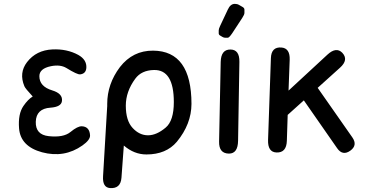

<svg xmlns="http://www.w3.org/2000/svg" viewBox="-20 -766 1878 988"><path d="M249 -300.8Q182.6 -320.8 182.6 -374Q182.6 -413.1 241.7 -425.3Q290 -435.1 321.8 -416Q377.9 -381.3 392.6 -383.3Q421.9 -386.7 424.3 -416.5Q427.2 -458.5 382.8 -483.4Q324.7 -515.1 250 -511.7Q166.5 -507.8 119.1 -446.3Q76.7 -391.1 105.5 -322.3Q109.4 -311.5 148.4 -269.5Q124 -254.9 100.6 -220.7Q72.3 -179.7 78.1 -105.5Q85.4 -12.7 196.3 17.6Q311 48.3 404.3 -17.6Q444.3 -45.9 443.4 -69.3Q440.9 -114.3 401.4 -116.2Q379.4 -117.2 342.8 -86.9Q306.6 -57.1 230.5 -65.4Q162.1 -72.8 164.1 -139.6Q166.5 -207 239.3 -211.9Q295.4 -215.8 298.8 -246.1Q303.7 -284.2 249 -300.8Z M768.1 -505.4Q663.6 -506.3 597.2 -420.9Q531.7 -334 531.7 -231Q531.7 -225.1 531.7 -219.7Q531.2 -216.3 531.2 -212.4L510.3 141.1Q506.8 198.2 545.4 201.7Q600.6 206.1 605 148.9L617.2 -17.1Q670.4 28.8 733.4 28.8Q835 28.8 890.1 -36.6Q964.8 -127.4 965.3 -231Q965.3 -503.9 768.1 -505.4ZM772 -405.8Q874.5 -408.2 874.5 -240.7Q874.5 -144.5 832.5 -109.4Q785.6 -69.8 741.7 -69.8Q697.3 -69.8 662.6 -107.4Q627.4 -145 627.4 -222.2Q627.4 -294.9 676.3 -361.3Q708 -404.3 772 -405.8Z M1166.5 -511.2Q1117.2 -512.2 1115.7 -447.3L1107.4 -37.6Q1106 23.9 1158.2 24.4Q1204.1 24.4 1205.1 -41.5L1211.9 -447.8Q1212.9 -510.3 1166.5 -511.2ZM1174.8 -594.7 1226.6 -673.8Q1237.8 -690.9 1237.8 -699.5Q1237.8 -708 1237.8 -716.3Q1237.8 -724.6 1228.5 -730Q1219.2 -735.4 1210 -740.7Q1200.7 -746.1 1188.5 -746.1Q1165.5 -746.1 1152.3 -716.8L1112.3 -631.8Q1105.5 -617.2 1105.5 -609.9Q1105.5 -602.5 1105.5 -595Q1105.5 -587.4 1112.1 -583.5Q1118.7 -579.6 1125.2 -575.7Q1131.8 -571.8 1138.7 -571.8Q1145.5 -571.8 1152.3 -571.8Q1159.2 -571.8 1174.8 -594.7Z M1402.3 18.6Q1454.1 21 1456.1 -41.5L1460.4 -174.8L1543.5 -249.5L1714.8 -3.4Q1743.2 37.6 1782.7 9.3Q1821.3 -18.6 1793 -59.1L1614.7 -314L1729.5 -417.5Q1775.4 -458.5 1741.2 -494.6Q1710 -526.4 1665 -484.9L1464.8 -299.8L1470.7 -458.5Q1472.7 -517.6 1428.7 -521.5Q1376 -525.9 1374 -466.8L1359.4 -45.9Q1357.4 16.6 1402.3 18.6Z"/></svg>

Font: Comic Relief
Style: Regular
Weight: 400
Designer: Jeff Davis
Foundry: Loudifier
Version: Version 1.200; ttfautohint (v1.8.4.7-5d5b)